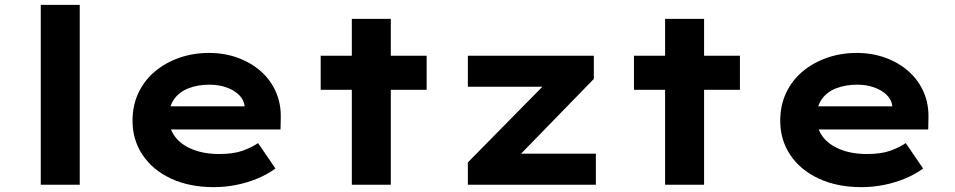

<svg xmlns="http://www.w3.org/2000/svg" viewBox="-20 -760 3930 790"><path d="M147.7 0V-740H308.1V0Z M859.9 10Q759 10 683.4 -25.4Q607.8 -60.7 566.5 -122.7Q525.3 -184.6 525.3 -263.3Q525.3 -326.2 549.5 -377.7Q573.8 -429.2 617.1 -465.7Q660.4 -502.2 717.7 -522.2Q775 -542.2 840 -542.2Q903.6 -542.2 958.2 -522.3Q1012.7 -502.4 1053.2 -466.7Q1093.6 -431 1115.2 -381.9Q1136.8 -332.8 1135.2 -274L1134.2 -227.4H632.9L609.9 -322.6H1003.8L986.6 -301.9V-322.4Q984.3 -348.9 964 -368.9Q943.8 -388.9 912.1 -400.2Q880.5 -411.6 842.3 -411.6Q794.1 -411.6 755.8 -396.8Q717.6 -382 696.2 -351.7Q674.9 -321.4 674.9 -275.5Q674.9 -231.8 699.8 -198.2Q724.7 -164.6 771.9 -145.5Q819.1 -126.3 882.4 -126.3Q940.2 -126.3 978.1 -139.8Q1016 -153.3 1041.8 -171.3L1113.3 -66.6Q1078.9 -41.7 1037.8 -24.8Q996.7 -8 951.5 1Q906.3 10 859.9 10Z M1427.6 0V-682.3H1588V0ZM1299.5 -390.6V-530.7H1735.5V-390.6Z M1905 0V-91.7L2261.5 -453.7L2271.5 -403H1905V-530.7H2423.4V-435.3L2081.4 -84L2068.4 -127.8H2431.7V0Z M2716.6 0V-682.3H2877V0ZM2588.5 -390.6V-530.7H3024.5V-390.6Z M3524.9 10Q3424 10 3348.4 -25.4Q3272.8 -60.7 3231.5 -122.7Q3190.3 -184.6 3190.3 -263.3Q3190.3 -326.2 3214.5 -377.7Q3238.8 -429.2 3282.1 -465.7Q3325.4 -502.2 3382.7 -522.2Q3440 -542.2 3505 -542.2Q3568.6 -542.2 3623.2 -522.3Q3677.7 -502.4 3718.2 -466.7Q3758.6 -431 3780.2 -381.9Q3801.8 -332.8 3800.2 -274L3799.2 -227.4H3297.9L3274.9 -322.6H3668.8L3651.6 -301.9V-322.4Q3649.3 -348.9 3629 -368.9Q3608.8 -388.9 3577.1 -400.2Q3545.5 -411.6 3507.3 -411.6Q3459.1 -411.6 3420.8 -396.8Q3382.6 -382 3361.2 -351.7Q3339.9 -321.4 3339.9 -275.5Q3339.9 -231.8 3364.8 -198.2Q3389.7 -164.6 3436.9 -145.5Q3484.1 -126.3 3547.4 -126.3Q3605.2 -126.3 3643.1 -139.8Q3681 -153.3 3706.8 -171.3L3778.3 -66.6Q3743.9 -41.7 3702.8 -24.8Q3661.7 -8 3616.5 1Q3571.3 10 3524.9 10Z"/></svg>

Font: Lexend Giga
Style: Regular
Weight: 400
Designer: Bonnie Shaver-Troup, Thomas Jockin
Foundry: Lexend
Version: Version 1.007